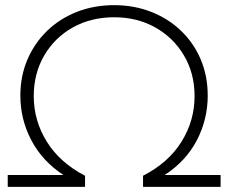

<svg xmlns="http://www.w3.org/2000/svg" viewBox="-20 -725 885 745"><path d="M10 0V-46H226Q144 -100 101.5 -181Q59 -262 59 -354Q59 -430 86.5 -494Q114 -558 163 -605.5Q212 -653 278.5 -679Q345 -705 423 -705Q500 -705 566.5 -679Q633 -653 682.5 -605.5Q732 -558 759 -494Q786 -430 786 -354Q786 -262 744 -181Q702 -100 619 -46H836V0H535V-43Q634 -94 684.5 -175.5Q735 -257 735 -352Q735 -440 694 -509.5Q653 -579 582.5 -618.5Q512 -658 423 -658Q333 -658 262.5 -618.5Q192 -579 151.5 -509.5Q111 -440 111 -352Q111 -257 161.5 -175.5Q212 -94 310 -43V0Z"/></svg>

Font: Montserrat Light
Style: Regular
Weight: 300
Designer: Julieta Ulanovsky
Foundry: Julieta Ulanovsky
Version: Version 9.000; ttfautohint (v1.8.4.7-5d5b)